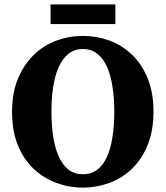

<svg xmlns="http://www.w3.org/2000/svg" viewBox="-20 -839 757 877"><path d="M359 18Q296 18 237.5 -3.5Q179 -25 133.5 -68Q88 -111 61.5 -176Q35 -241 35 -328Q35 -415 62 -479.5Q89 -544 134 -588Q179 -632 237.5 -653.5Q296 -675 359 -675Q421 -675 479 -654Q537 -633 582.5 -589.5Q628 -546 654.5 -481Q681 -416 681 -329Q681 -243 655 -178Q629 -113 583.5 -69Q538 -25 479.5 -3.5Q421 18 359 18ZM359 -43Q397 -43 424.5 -64Q452 -85 469 -123.5Q486 -162 494 -214.5Q502 -267 502 -328Q502 -390 494 -442Q486 -494 469 -533Q452 -572 424.5 -593.5Q397 -615 359 -615Q320 -615 293 -593.5Q266 -572 248.5 -533.5Q231 -495 223 -442.5Q215 -390 215 -329Q215 -267 223 -215Q231 -163 248.5 -124Q266 -85 293 -64Q320 -43 359 -43ZM211 -729V-819H507V-729Z"/></svg>

Font: Source Serif 4 18pt
Style: Bold
Weight: 700
Designer: Frank Grießhammer
Foundry: Adobe Systems Incorporated
Version: Version 4.004;hotconv 1.0.116;makeotfexe 2.5.65601